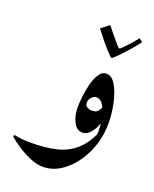

<svg xmlns="http://www.w3.org/2000/svg" viewBox="-143 -509 592 738"><g transform="rotate(20 153.5 -139.5)"><path d="M302.7 -82.5Q302.7 -17.6 277.1 37.8Q251.5 93.3 210.2 127.2Q168.9 161.1 122.1 161.1Q97.7 161.1 69.8 149.4Q42 137.7 16.6 121.1Q-8.8 104.5 -24.9 89.8L-21.5 83Q9.3 89.8 43.5 89.8Q104 89.8 148.7 79.6Q193.4 69.3 225.3 42Q257.3 14.6 280.3 -35.6ZM272.9 0.5Q276.9 -15.6 276.9 -40.5Q276.9 -67.4 271.2 -95Q265.6 -122.6 254.2 -141.6Q242.7 -160.6 225.1 -160.6Q214.4 -160.6 205.6 -150.9Q196.8 -141.1 196.8 -128.9Q196.8 -117.7 205.3 -112.1Q213.9 -106.4 225.1 -106.4Q243.2 -106.4 250.7 -116.2Q258.3 -126 261.7 -140.1L280.8 -91.3Q277.8 -77.6 269.8 -59.6Q261.7 -41.5 249 -28.1Q236.3 -14.6 219.7 -14.6Q196.3 -14.6 183.1 -40.8Q169.9 -66.9 169.9 -100.1Q169.9 -113.3 172.4 -139.2Q174.8 -165 181.4 -192.6Q188 -220.2 200 -239.7Q211.9 -259.3 231 -259.3Q252.9 -259.3 269 -231.7Q285.2 -204.1 293.9 -163.1Q302.7 -122.1 302.7 -82.5Q298.8 -55.2 291 -35.2Q283.2 -15.1 272.9 0.5ZM147 -414.1 179.7 -439.9Q192.4 -423.8 206.1 -407Q219.7 -390.1 230 -378.7Q240.2 -367.2 243.2 -367.2Q247.1 -367.2 265.6 -387Q284.2 -406.7 303.2 -430.7L317.4 -419.4Q299.3 -396 279.5 -373.8Q259.8 -351.6 245.1 -337.2Q230.5 -322.8 227.1 -322.8Q224.1 -322.8 210 -337.9Q195.8 -353 178.2 -374.5Q160.6 -396 147 -414.1Z"/></g></svg>

Font: Lateef
Style: Bold
Weight: 700
Designer: SIL International
Foundry: SIL International
Version: Version 4.200